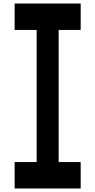

<svg xmlns="http://www.w3.org/2000/svg" viewBox="-20 -1050 540 1090"><path d="M63 20V-130H188V-880H63V-1030H438V-880H313V-130H438V20Z"/></svg>

Font: 2P VHS
Style: Regular
Weight: 400
Designer: CodeMan38
Foundry: CodeMan38
Version: Version 3.000